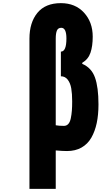

<svg xmlns="http://www.w3.org/2000/svg" viewBox="-20 -947 707 1217"><path d="M501.3 -542.3Q559.9 -517.6 582 -455.7Q604.2 -393.9 604.2 -285.2Q604.2 -219.4 593.1 -167Q582 -114.6 558.9 -74.2Q535.8 -33.9 496.7 -11.7Q457.7 10.4 404.9 10.4Q376.3 10.4 333.3 6.5V250H166.7V-701.8Q166.7 -804 217.1 -865.6Q267.6 -927.1 365.9 -927.1Q457 -927.1 512.4 -866.9Q567.7 -806.6 567.7 -714.8Q567.7 -654.9 553.7 -613.3Q539.7 -571.6 501.3 -548.8ZM333.3 -153Q354.2 -149.1 385.4 -149.1Q401.7 -149.1 412.8 -161.1Q423.8 -173.2 428.7 -196.9Q433.6 -220.7 435.5 -245.4Q437.5 -270.2 437.5 -304.7Q437.5 -353.5 431.6 -387Q425.8 -420.6 409.2 -442.1Q392.6 -463.5 365.9 -463.5V-619.8Q401 -619.8 401 -703.1Q401 -770.8 368.5 -770.8Q348.3 -770.8 340.8 -753.6Q333.3 -736.3 333.3 -701.8Z"/></svg>

Font: Monoid
Style: Bold
Weight: 700
Width: 4
Designer: Andreas Larsen (@larsenwork)
Version: Version 0.61